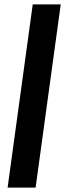

<svg xmlns="http://www.w3.org/2000/svg" viewBox="-20 -851 296 871"><path d="M14.5 0 128.5 -831H255.5L141.5 0Z"/></svg>

Font: Merriweather 48pt SemiBold
Style: Italic
Weight: 600
Italic angle: -7.8°
Designer: Eben Sorkin
Foundry: Eben Sorkin
Version: Version 2.101